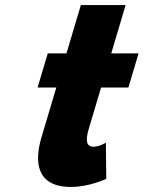

<svg xmlns="http://www.w3.org/2000/svg" viewBox="-20 -724 568 759"><path d="M242.8 -513H168.8L128.6 -378H202.6L143.9 -181C116.8 -90 119.5 15 260.5 15C333.5 15 400.1 -17 400.1 -17L398.6 -160C398.6 -160 372.9 -144 349.9 -144C321.9 -144 316.7 -167 331 -215L379.6 -378H487.6L527.8 -513H419.8L476.6 -704H299.6Z"/></svg>

Font: Hussar
Style: BdOblThree
Weight: 700
Foundry: Cannot Into Space Fonts
Version: Version 2.00